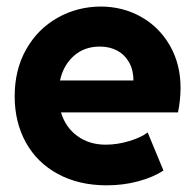

<svg xmlns="http://www.w3.org/2000/svg" viewBox="-20 -553 591 581"><path d="M24.4 -261.7Q24.4 -342.3 59.3 -403.8Q94.2 -465.3 153.8 -499Q213.4 -532.7 284.2 -533.2Q351.6 -533.2 407 -502Q462.4 -470.7 494.4 -414.6Q526.4 -358.4 526.4 -287.1Q525.9 -247.6 518.6 -212.9H164.6Q178.2 -167.5 214.1 -141.4Q250 -115.2 299.8 -115.2Q335 -115.2 371.3 -126.2Q407.7 -137.2 426.8 -152.3L474.6 -37.1Q443.8 -16.6 398.4 -4.4Q353 7.8 302.7 7.8Q218.8 7.8 155.5 -26.4Q92.3 -60.5 58.3 -121.8Q24.4 -183.1 24.4 -261.7ZM383.8 -309.6Q383.8 -340.8 370.8 -364Q357.9 -387.2 335 -399.7Q312 -412.1 282.2 -412.1Q235.4 -412.1 203.6 -384Q171.9 -356 161.6 -309.6Z"/></svg>

Font: Reddit Sans Vanilla ExtraBold
Style: Regular
Weight: 800
Designer: Stephen Hutchings
Foundry: Reddit
Version: Version 1.013